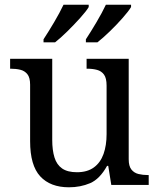

<svg xmlns="http://www.w3.org/2000/svg" viewBox="-20 -786 675 816"><path d="M273 10Q194 10 151 -36.5Q108 -83 108 -186V-426Q108 -456 96.5 -470.5Q85 -485 66.5 -489.5Q48 -494 26 -494H23V-536H202V-191Q202 -148 211.5 -117Q221 -86 244 -70Q267 -54 307 -54Q351 -54 379 -74.5Q407 -95 420 -131.5Q433 -168 433 -216V-422Q433 -454 422 -469Q411 -484 392.5 -489Q374 -494 351 -494H348V-536H527V-109Q527 -80 538.5 -65.5Q550 -51 568.5 -46.5Q587 -42 609 -42H612V0H453L440 -81H435Q404 -25 363 -7.5Q322 10 273 10ZM345 -619Q366 -651 390 -691.5Q414 -732 430 -766H537V-756Q527 -739 501.5 -710Q476 -681 446.5 -652.5Q417 -624 394 -606H345ZM165 -619Q186 -651 210 -691.5Q234 -732 250 -766H357V-756Q347 -739 321 -710Q295 -681 266 -652.5Q237 -624 214 -606H165Z"/></svg>

Font: Noto Serif Hebrew
Style: Regular
Weight: 400
Designer: Monotype Design Team
Foundry: Monotype Imaging Inc.
Version: Version 2.003